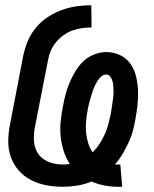

<svg xmlns="http://www.w3.org/2000/svg" viewBox="-20 -702 590 734"><path d="M432 12Q405 12 379 7Q353 2 330 -8Q303 3 275 7.5Q247 12 220 12Q187 12 156 6Q125 0 98 -14Q71 -28 51 -51Q31 -74 21 -103Q11 -132 11.5 -164.5Q12 -197 19 -230L69 -490Q75 -518 86.5 -545.5Q98 -573 117.5 -596.5Q137 -620 163 -637Q189 -654 217 -664Q245 -674 273 -678Q301 -682 329 -682L330 -597Q312 -597 293.5 -594.5Q275 -592 257 -585.5Q239 -579 223 -567.5Q207 -556 194.5 -541Q182 -526 174.5 -508.5Q167 -491 164 -474L113 -214Q110 -195 109.5 -177Q109 -159 113.5 -142Q118 -125 128 -111.5Q138 -98 153 -89.5Q168 -81 185 -77Q202 -73 220 -73Q227 -73 233.5 -73.5Q240 -74 247 -75Q232 -98 223.5 -124.5Q215 -151 212 -179.5Q209 -208 212 -238Q215 -268 221 -297Q225 -320 231 -342.5Q237 -365 246.5 -387Q256 -409 268.5 -430Q281 -451 299 -468Q317 -485 340.5 -494Q364 -503 386 -503Q414 -503 438.5 -491.5Q463 -480 478 -459Q493 -438 499.5 -412.5Q506 -387 507.5 -359.5Q509 -332 506 -304Q503 -276 498 -248Q494 -225 488 -202Q482 -179 471.5 -157Q461 -135 448.5 -113.5Q436 -92 419 -73H440L447 12ZM334 -120Q349 -134 360.5 -152Q372 -170 380.5 -188.5Q389 -207 394 -226Q399 -245 403 -264Q405 -275 406.5 -285.5Q408 -296 409.5 -306.5Q411 -317 412.5 -328Q414 -339 414 -349.5Q414 -360 413.5 -370Q413 -380 410.5 -390Q408 -400 402 -408.5Q396 -417 386 -417Q376 -417 367.5 -410Q359 -403 353.5 -394Q348 -385 343.5 -376Q339 -367 335.5 -357.5Q332 -348 329.5 -338.5Q327 -329 324 -319.5Q321 -310 319 -300.5Q317 -291 315 -281Q311 -259 309 -237.5Q307 -216 309 -195.5Q311 -175 317 -155.5Q323 -136 334 -120Z"/></svg>

Font: Lode Dark Term
Style: Bold Italic
Weight: 700
Italic angle: -11°
Monospace: yes
Designer: Belleve Invis
Foundry: Belleve Invis
Version: Version 29.2.0